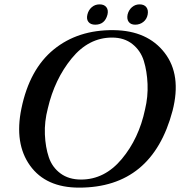

<svg xmlns="http://www.w3.org/2000/svg" viewBox="-20 -846 837 879"><path d="M599 -733Q579 -733 569.5 -745.5Q560 -758 564 -779Q569 -800 584 -813Q599 -826 619 -826Q640 -826 650 -813Q660 -800 656 -779Q652 -758 636 -745.5Q620 -733 599 -733ZM472 -779Q460 -733 416 -733Q395 -733 385 -745.5Q375 -758 380 -779Q385 -800 400 -813Q415 -826 436 -826Q457 -826 467 -813Q477 -800 472 -779ZM770 -339Q677 13 342 13Q190 13 117.5 -88Q45 -189 78 -349Q115 -529 226 -619.5Q337 -710 501 -708Q655 -706 733.5 -604.5Q812 -503 770 -339ZM644 -345Q658 -403 655.5 -461.5Q653 -520 638.5 -567Q624 -614 586.5 -644Q549 -674 493 -674Q386 -674 308 -578.5Q230 -483 199 -350Q183 -289 185.5 -230.5Q188 -172 203.5 -126Q219 -80 257 -52Q295 -24 351 -24Q459 -24 537.5 -118Q616 -212 644 -345Z"/></svg>

Font: GFS Artemisia
Style: Italic
Weight: 400
Italic angle: -12°
Designer: Takis Katsoulidis and George D. Matthiopoulos
Foundry: George Matthiopoulos and Takis Katsoulidis
Version: Version 1.0